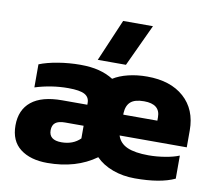

<svg xmlns="http://www.w3.org/2000/svg" viewBox="-81 -822 1043 926"><g transform="rotate(10 441.0 -359.0)"><path d="M449 -728H595L499 -522H361ZM226 -300H349V-309Q349 -337 325.5 -350Q302 -363 245 -363Q163 -363 83 -338V-451Q120 -466 174 -475Q228 -484 283 -484Q335 -484 374 -474Q413 -464 445 -444Q475 -463 518 -473.5Q561 -484 610 -484Q725 -484 791 -425Q857 -366 857 -264V-181H528Q540 -144 577.5 -127.5Q615 -111 682 -111Q722 -111 763.5 -118Q805 -125 831 -136V-23Q761 10 636 10Q577 10 527 -8.5Q477 -27 445 -60Q348 10 207 10Q124 10 74.5 -28Q25 -66 25 -142Q25 -218 75.5 -259Q126 -300 226 -300ZM695 -283V-300Q695 -364 616 -364Q571 -364 550.5 -346Q530 -328 528 -291V-283ZM349 -135V-197H258Q226 -197 211 -185Q196 -173 196 -148Q196 -100 257 -100Q314 -100 349 -135Z"/></g></svg>

Font: Kanit Bold
Style: Regular
Weight: 700
Designer: Katatrad Team
Foundry: CadsonDemak
Version: Version 1.000